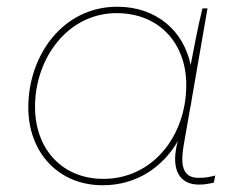

<svg xmlns="http://www.w3.org/2000/svg" viewBox="-20 -545 711 570"><path d="M570 3C587 3 599 1 615 -3L619 -24C601 -19 588 -17 569 -17C518 -17 516 -62 526 -118L544 -221C546 -230 548 -240 549 -249L596 -520H581C567 -464 557 -408 546 -352C525 -454 444 -525 328 -525C167 -525 64 -381 64 -226C64 -94 152 5 285 5C386 5 463 -49 508 -126L506 -119C486 -36 517 3 570 3ZM326 -506C454 -506 533 -415 533 -293C533 -141 433 -14 287 -14C164 -14 84 -103 84 -228C84 -373 182 -506 326 -506Z"/></svg>

Font: Fixel Display Thin
Style: Italic
Weight: 100
Italic angle: -10°
Designer: AlfaBravo + MacPaw
Foundry: Kyrylo Tkachov, Marchela Mozhyna, Serhii Makarenko, Maria Weinstein, Zakhar Kryvoshyya
Version: Version 1.210;Glyphs 3.2 (3217)